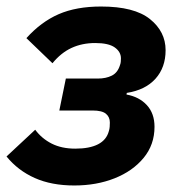

<svg xmlns="http://www.w3.org/2000/svg" viewBox="-30 -557 555 589"><path d="M198 12Q128 12 76.5 -11Q25 -34 -10 -77L78 -159Q98 -132 128.5 -116.5Q159 -101 201 -101Q245 -101 271 -114.5Q297 -128 304 -155Q306 -161 306.5 -168Q307 -175 307 -181Q307 -198 295 -208Q283 -218 254 -218H152L172 -316H270Q295 -316 313 -325Q331 -334 338 -357Q340 -362 340.5 -367.5Q341 -373 341 -378Q341 -398 322 -411.5Q303 -425 262 -425Q222 -425 189.5 -410Q157 -395 131 -363L51 -440Q96 -490 150 -513.5Q204 -537 280 -537Q382 -537 430 -498.5Q478 -460 478 -403Q478 -350 447 -315.5Q416 -281 359 -272L358 -267Q397 -260 420.5 -234.5Q444 -209 444 -168Q444 -113 410.5 -72.5Q377 -32 321.5 -10Q266 12 198 12Z"/></svg>

Font: IBM Plex Sans
Style: Bold Italic
Weight: 700
Italic angle: -11.31°
Designer: Mike Abbink, Paul van der Laan, Pieter van Rosmalen
Foundry: Bold Monday
Version: Version 3.201